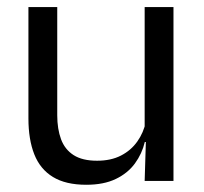

<svg xmlns="http://www.w3.org/2000/svg" viewBox="-20 -508 573 539"><path d="M140.7 -488.2V-184.5Q140.7 -145.8 151.4 -117Q162.1 -88.3 186.6 -72.6Q211.2 -56.8 252.5 -56.8Q291.5 -56.8 319.6 -71.3Q347.7 -85.7 365.4 -110.7Q383.1 -135.6 389.6 -166.8L404.1 -109.3H386.5Q378.8 -76.7 358.8 -49.2Q338.8 -21.8 305.1 -5.6Q271.4 10.7 222.1 10.7Q164.4 10.7 128.6 -11.2Q92.8 -33 76.3 -74.7Q59.8 -116.3 59.8 -175.7V-488.2ZM467 -488.2V0H386.1L389.7 -117.2L386.1 -121.9V-488.2Z"/></svg>

Font: Anek Bangla Medium
Style: Regular
Weight: 500
Designer: Sulekha Rajkumar (Bangla), Yesha Goshar (Latin)
Foundry: Ek Type
Version: Version 1.003